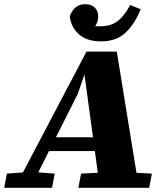

<svg xmlns="http://www.w3.org/2000/svg" viewBox="-54 -899 792 919"><path d="M-34 0 -21 -68 72 -75H116L208 -68L195 0ZM17 0 360 -652H505L611 0H424L350 -544H351L318 -449L92 0ZM170 -176 183 -242H459L465 -176ZM321 0 334 -68 473 -75H541L673 -68L660 0ZM430 -701Q361 -701 323.5 -735Q286 -769 280 -820Q289 -848 307.5 -863.5Q326 -879 354 -879Q384 -879 400 -862.5Q416 -846 416 -820Q416 -790 398 -770Q380 -750 348 -740L331 -795Q353 -785 374.5 -779Q396 -773 423 -773Q478 -773 510.5 -799Q543 -825 569 -875L619 -855Q593 -787 548.5 -744Q504 -701 430 -701Z"/></svg>

Font: Source Serif 4 Black
Style: Italic
Weight: 900
Italic angle: -12°
Designer: Frank Grießhammer
Foundry: Adobe Systems Incorporated
Version: Version 4.004;hotconv 1.0.116;makeotfexe 2.5.65601